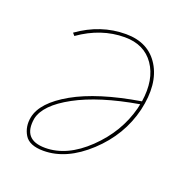

<svg xmlns="http://www.w3.org/2000/svg" viewBox="-84 -488 560 572"><g transform="rotate(20 196.0 -202.5)"><path d="M223 -408Q295 -408 328.5 -353.5Q362 -299 342 -212Q321 -125 252 -61Q183 3 110 3Q65 3 50 -22Q35 -47 41 -78Q51 -128 127 -171Q203 -214 336 -236Q347 -308 316 -353Q285 -398 223 -398Q148 -398 80 -350L73 -358Q143 -408 223 -408ZM112 -7Q181 -7 245.5 -69Q310 -131 331 -212L334 -226Q211 -205 136.5 -164.5Q62 -124 52 -78Q40 -7 112 -7Z"/></g></svg>

Font: EauTestInfant Hairline
Style: Italic
Weight: 250
Italic angle: -12°
Designer: Christian Thalmann (Catharsis Fonts)
Version: Version 0.001;PS 000.001;hotconv 1.0.88;makeotf.lib2.5.64775